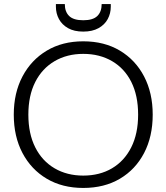

<svg xmlns="http://www.w3.org/2000/svg" viewBox="-20 -916 822 948"><path d="M391 12Q288 12 211 -33.5Q134 -79 91 -160.5Q48 -242 48 -350Q48 -457 91 -538.5Q134 -620 211 -666Q288 -712 391 -712Q495 -712 572 -666Q649 -620 691.5 -538.5Q734 -457 734 -350Q734 -242 691.5 -160.5Q649 -79 572 -33.5Q495 12 391 12ZM391 -49Q472 -49 533 -85Q594 -121 628 -188.5Q662 -256 662 -350Q662 -444 628.5 -511Q595 -578 533.5 -614Q472 -650 391 -650Q311 -650 249.5 -614Q188 -578 154 -511Q120 -444 120 -350Q120 -256 154 -188.5Q188 -121 249.5 -85Q311 -49 391 -49ZM391 -760Q346 -760 316 -777Q286 -794 271 -822Q256 -850 256 -883V-896H300Q300 -858 321.5 -837Q343 -816 391 -816Q439 -816 460.5 -837Q482 -858 482 -896H527V-883Q527 -850 512 -822Q497 -794 466.5 -777Q436 -760 391 -760Z"/></svg>

Font: DM Sans 24pt Light
Style: Regular
Weight: 300
Designer: Colophon Foundry, Jonny Pinhorn
Foundry: Colophon Foundry
Version: Version 4.004;gftools[0.9.30]